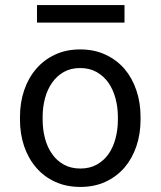

<svg xmlns="http://www.w3.org/2000/svg" viewBox="-20 -735 640 765"><path d="M59.6 -269V-258.3Q59.6 -201.2 76.2 -152.3Q92.8 -103.5 124 -67.4Q154.8 -31.2 199.5 -10.7Q244.1 9.8 300.3 9.8Q356 9.8 400.4 -10.7Q444.8 -31.2 476.1 -67.4Q506.8 -103.5 523.4 -152.3Q540 -201.2 540 -258.3V-269Q540 -326.2 523.4 -375.2Q506.8 -424.3 476.1 -460.4Q444.8 -496.6 400.1 -517.3Q355.5 -538.1 299.3 -538.1Q243.7 -538.1 199.2 -517.3Q154.8 -496.6 124 -460.4Q92.8 -424.3 76.2 -375.2Q59.6 -326.2 59.6 -269ZM149.9 -258.3V-269Q149.9 -307.6 159.2 -343Q168.5 -378.4 187.5 -405.3Q206.1 -432.1 233.9 -448Q261.7 -463.9 299.3 -463.9Q336.9 -463.9 365 -448Q393.1 -432.1 412.1 -405.3Q430.7 -378.4 440.2 -343Q449.7 -307.6 449.7 -269V-258.3Q449.7 -219.2 440.4 -183.8Q431.2 -148.4 412.6 -121.6Q393.6 -94.7 365.5 -79.1Q337.4 -63.5 300.3 -63.5Q262.7 -63.5 234.4 -79.1Q206.1 -94.7 187.5 -121.6Q168.5 -148.4 159.2 -183.8Q149.9 -219.2 149.9 -258.3ZM476.1 -645V-714.8H127.4V-645Z"/></svg>

Font: Roboto Mono
Style: Regular
Weight: 400
Monospace: yes
Designer: Google
Version: Version 3.000